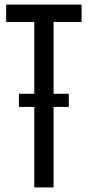

<svg xmlns="http://www.w3.org/2000/svg" viewBox="-20 -820 384 840"><path d="M130 0V-724H7V-800H337V-724H214.4V0ZM62.8 -409.8H281V-352.2H62.8Z"/></svg>

Font: Big Shoulders Text SC Thin
Style: Regular
Weight: 100
Designer: Patric King
Foundry: XO Type Co
Version: Version 2.002